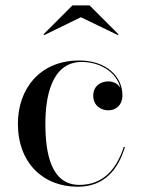

<svg xmlns="http://www.w3.org/2000/svg" viewBox="-20 -700 547 730"><path d="M287.5 -634.5 428.5 -566.5 430.5 -569.5 320.5 -679.5H255.5L145.5 -569.5L148 -566.5ZM455 -141H450.5C423.5 -58 373 3 282 3C174.5 3 152.5 -115.5 152.5 -230C152.5 -324 172.5 -464.5 291 -464.5C355 -464.5 422.5 -430 437.5 -365.5C428.5 -382 411 -390.5 391.5 -390.5C361 -390.5 334.5 -371.5 334.5 -336.5C334.5 -296.5 366.5 -280.5 391.5 -280.5C422 -280.5 445.5 -301.5 445.5 -337.5C445.5 -410.5 383 -470 281 -470C130 -470 48 -360 48 -230C48 -80 144.5 10 275.5 10C376.5 10 429 -55 455 -141Z"/></svg>

Font: Bodoni* 36pt
Style: Regular
Weight: 400
Version: Version 2.3